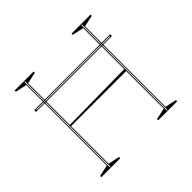

<svg xmlns="http://www.w3.org/2000/svg" viewBox="-164 -908 1109 1109"><g transform="rotate(-45 390.0 -354.0)"><path d="M80 -548H700V-533H80ZM90 -538H690V-543H90ZM700 -708V-698L630 -683V-25L700 -10V0H545V-10L615 -25V-683L545 -698V-708ZM235 -708V-698L165 -683V-25L235 -10V0H80V-10L150 -25V-683L80 -698V-708ZM620 -348V-332H159V-342ZM155 -5H160V-703H155ZM620 -5H625V-703H620Z"/></g></svg>

Font: Kalnia Glaze Thin
Style: Regular
Weight: 100
Designer: Frida Medrano
Foundry: Frida Medrano
Version: Version 1.110